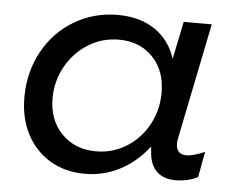

<svg xmlns="http://www.w3.org/2000/svg" viewBox="-44 -584 791 641"><g transform="rotate(5 351.5 -264.0)"><path d="M39 -232Q39 -316 76.5 -385Q114 -454 180 -493.5Q246 -533 326 -533Q400 -533 450.5 -499Q501 -465 521 -403L547 -529H641L563 -145Q560 -133 560 -123Q560 -86 595 -86Q617 -86 656 -103L640 -17Q606 0 566 0Q526 0 503.5 -21Q481 -42 477 -81L475 -105Q434 -52 379.5 -23.5Q325 5 262 5Q196 5 145.5 -25Q95 -55 67 -108.5Q39 -162 39 -232ZM494 -287Q494 -361 450.5 -406Q407 -451 337 -451Q281 -451 234.5 -422Q188 -393 160.5 -344Q133 -295 133 -237Q133 -164 177.5 -118.5Q222 -73 293 -73Q348 -73 394 -101.5Q440 -130 467 -179Q494 -228 494 -287Z"/></g></svg>

Font: TypoPRO Montserrat Alternates
Style: Italic
Weight: 400
Italic angle: -11.3°
Designer: Julieta Ulanovsky
Foundry: Julieta Ulanovsky
Version: Version 6.001